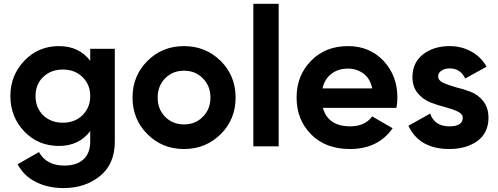

<svg xmlns="http://www.w3.org/2000/svg" viewBox="-20 -750 2553 984"><path d="M442.4 -500Q473.6 -500 568.4 -500Q568.4 -380.9 568.4 -24.4Q568.4 91.8 491.2 153.3Q415 213.9 306.6 213.9Q225.6 213.9 164.1 182.6Q102.5 152.3 70.3 91.8Q106.4 71.3 179.7 29.3Q217.8 98.6 310.5 98.6Q372.1 98.6 407.2 67.4Q442.4 35.2 442.4 -24.4Q442.4 -42 442.4 -78.1Q384.8 -2 282.2 -2Q175.8 -2 104.5 -76.2Q33.2 -151.4 33.2 -257.8Q33.2 -364.3 105.5 -439.5Q176.8 -513.7 282.2 -513.7Q384.8 -513.7 442.4 -438.5Q442.4 -459 442.4 -500ZM301.8 -121.1Q363.3 -121.1 402.3 -159.2Q442.4 -198.2 442.4 -257.8Q442.4 -317.4 402.3 -355.5Q363.3 -393.6 301.8 -393.6Q241.2 -393.6 201.2 -355.5Q162.1 -317.4 162.1 -257.8Q162.1 -198.2 201.2 -159.2Q241.2 -121.1 301.8 -121.1Z M922.9 13.7Q811.5 13.7 735.4 -62.5Q659.2 -138.7 659.2 -250Q659.2 -361.3 735.4 -437.5Q811.5 -513.7 922.9 -513.7Q1034.2 -513.7 1111.3 -437.5Q1187.5 -361.3 1187.5 -250Q1187.5 -138.7 1111.3 -62.5Q1034.2 13.7 922.9 13.7ZM922.9 -112.3Q981.4 -112.3 1019.5 -151.4Q1058.6 -190.4 1058.6 -250Q1058.6 -309.6 1019.5 -348.6Q981.4 -387.7 922.9 -387.7Q865.2 -387.7 826.2 -348.6Q788.1 -309.6 788.1 -250Q788.1 -190.4 826.2 -151.4Q865.2 -112.3 922.9 -112.3Z M1278.3 0Q1278.3 -182.6 1278.3 -730.5Q1310.5 -730.5 1408.2 -730.5Q1408.2 -547.9 1408.2 0Q1375 0 1278.3 0Z M1634.8 -197.3Q1661.1 -102.5 1775.4 -102.5Q1849.6 -102.5 1887.7 -153.3Q1922.9 -132.8 1992.2 -92.8Q1918 13.7 1773.4 13.7Q1649.4 13.7 1575.2 -60.5Q1500 -135.7 1500 -250Q1500 -363.3 1574.2 -438.5Q1647.5 -513.7 1763.7 -513.7Q1874 -513.7 1945.3 -438.5Q2016.6 -362.3 2016.6 -250Q2016.6 -224.6 2011.7 -197.3Q1885.7 -197.3 1634.8 -197.3ZM1632.8 -296.9Q1696.3 -296.9 1887.7 -296.9Q1877 -347.7 1842.8 -373Q1807.6 -398.4 1763.7 -398.4Q1711.9 -398.4 1677.7 -371.1Q1643.6 -344.7 1632.8 -296.9Z M2225.6 -358.4Q2225.6 -337.9 2252 -325.2Q2279.3 -313.5 2316.4 -302.7Q2354.5 -293.9 2392.6 -279.3Q2430.7 -264.6 2457 -231.4Q2483.4 -197.3 2483.4 -146.5Q2483.4 -69.3 2426.8 -27.3Q2369.1 13.7 2283.2 13.7Q2128.9 13.7 2073.2 -105.5Q2110.4 -126 2184.6 -168Q2207 -102.5 2283.2 -102.5Q2351.6 -102.5 2351.6 -146.5Q2351.6 -166 2325.2 -178.7Q2298.8 -191.4 2260.7 -201.2Q2222.7 -210.9 2184.6 -225.6Q2146.5 -241.2 2120.1 -273.4Q2093.8 -305.7 2093.8 -355.5Q2093.8 -428.7 2148.4 -471.7Q2203.1 -513.7 2284.2 -513.7Q2344.7 -513.7 2394.5 -486.3Q2445.3 -459 2473.6 -408.2Q2437.5 -387.7 2364.3 -347.7Q2339.8 -399.4 2284.2 -399.4Q2258.8 -399.4 2242.2 -387.7Q2225.6 -377 2225.6 -358.4Z"/></svg>

Font: LeFont
Style: Regular
Weight: 700
Designer: Leryon MEDIA
Version: Version 1.0